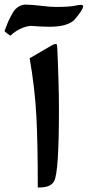

<svg xmlns="http://www.w3.org/2000/svg" viewBox="-92 -820 385 842"><path d="M38.1 -564.5C53.2 -478 63 -394 67.4 -312.5C71.8 -230.5 73.7 -125.5 73.7 2.4C112.8 2.4 133.8 -4.9 145.5 -25.9C159.7 -52.2 166.5 -156.7 166.5 -339.4C166.5 -409.7 164.1 -499.5 159.2 -609.4C158.7 -620.1 157.7 -626 155.3 -626.5C152.8 -627 151.4 -627 150.9 -627C146.5 -627 139.2 -623.5 128.4 -617.2ZM20.5 -799.8C2.4 -799.8 -14.2 -790.5 -24.9 -779.3C-30.3 -773.9 -35.6 -765.1 -42 -753.4C-48.3 -741.7 -53.2 -731.4 -57.1 -722.7C-60.5 -713.4 -65.9 -700.7 -72.3 -683.6C-69.3 -679.7 -61 -672.9 -46.9 -663.6C-17.1 -689.9 12.7 -704.1 43.5 -706.5C75.7 -704.1 102.5 -702.6 123.5 -702.6C129.9 -702.6 135.7 -702.6 141.1 -703.1C183.6 -704.6 214.4 -714.4 233.4 -732.4C238.8 -737.8 248.5 -750 262.7 -769.5C269 -779.8 272.5 -787.1 272.5 -792C272.5 -795.4 271 -798.8 261.7 -798.8C256.8 -798.8 250 -797.9 241.7 -795.9C224.1 -791.5 193.8 -789.6 151.4 -789.6C137.2 -789.6 117.2 -791 90.3 -794.4C58.6 -797.9 35.6 -799.8 20.5 -799.8Z"/></svg>

Font: Sahel SemiBold
Style: Bold
Weight: 600
Foundry: Saber Rastikerdar (saber.rastikerdar@gmail.com)
Version: Version 3.4.0